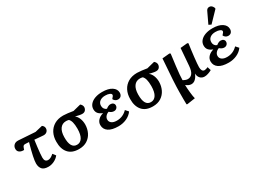

<svg xmlns="http://www.w3.org/2000/svg" viewBox="-51 -1649 3630 2719"><g transform="rotate(-30 1764.5 -289.5)"><path d="M289 14Q216 14 186 -20.5Q156 -55 156 -114Q156 -153 171.5 -227.5Q187 -302 222 -427Q203 -428 186.5 -429Q170 -430 157 -430Q143 -430 133.5 -423Q124 -416 118 -398L106 -365Q64 -362 34.5 -381Q5 -400 5 -438Q5 -476 30.5 -500.5Q56 -525 100 -523L374 -505L495 -534Q513 -521 520 -506.5Q527 -492 527 -478Q527 -447 506.5 -426.5Q486 -406 451 -406Q438 -406 403.5 -409.5Q369 -413 304 -418Q297 -366 290 -312Q283 -258 279 -212.5Q275 -167 275 -141Q275 -71 332 -71Q354 -71 376.5 -83Q399 -95 424 -118L461 -71Q431 -32 383.5 -9Q336 14 289 14Z M789 14Q673 14 615 -53.5Q557 -121 559 -238Q559 -317 590.5 -378.5Q622 -440 682 -475.5Q742 -511 828 -511Q856 -511 902 -505.5Q948 -500 988 -493L1115 -525Q1132 -511 1139.5 -496Q1147 -481 1147 -466Q1147 -440 1129.5 -417.5Q1112 -395 1075 -395Q1057 -395 1030 -400.5Q1003 -406 969 -414V-412Q999 -391 1017.5 -345.5Q1036 -300 1036 -245Q1035 -175 1006.5 -116Q978 -57 923 -21.5Q868 14 789 14ZM794 -53Q848 -53 879 -101.5Q910 -150 911 -247Q911 -315 900 -355.5Q889 -396 867 -416Q856 -419 844 -420.5Q832 -422 823 -422Q760 -422 725 -373.5Q690 -325 689 -237Q686 -53 794 -53Z M1434 14Q1326 14 1271 -24Q1216 -62 1216 -129Q1216 -175 1248.5 -209Q1281 -243 1333 -257V-259Q1290 -275 1266.5 -302Q1243 -329 1243 -372Q1243 -417 1272 -451.5Q1301 -486 1352.5 -505Q1404 -524 1471 -524Q1572 -524 1628.5 -487Q1685 -450 1685 -391Q1685 -360 1667.5 -339Q1650 -318 1616 -318Q1593 -318 1574.5 -331Q1556 -344 1547 -364Q1566 -385 1573.5 -395.5Q1581 -406 1581 -416Q1581 -434 1554 -446Q1527 -458 1483 -458Q1428 -458 1394.5 -432Q1361 -406 1361 -360Q1361 -332 1375 -311.5Q1389 -291 1414 -283Q1429 -296 1448 -305.5Q1467 -315 1485 -315Q1514 -315 1530.5 -300.5Q1547 -286 1547 -264Q1547 -238 1529.5 -220.5Q1512 -203 1485 -203Q1464 -203 1446 -212Q1428 -221 1412 -235Q1381 -225 1360.5 -201Q1340 -177 1340 -147Q1340 -111 1369.5 -89Q1399 -67 1453 -67Q1553 -67 1624 -141L1666 -94Q1629 -42 1567 -14Q1505 14 1434 14Z M1997 14Q1881 14 1823 -53.5Q1765 -121 1767 -238Q1767 -317 1798.5 -378.5Q1830 -440 1890 -475.5Q1950 -511 2036 -511Q2064 -511 2110 -505.5Q2156 -500 2196 -493L2323 -525Q2340 -511 2347.5 -496Q2355 -481 2355 -466Q2355 -440 2337.5 -417.5Q2320 -395 2283 -395Q2265 -395 2238 -400.5Q2211 -406 2177 -414V-412Q2207 -391 2225.5 -345.5Q2244 -300 2244 -245Q2243 -175 2214.5 -116Q2186 -57 2131 -21.5Q2076 14 1997 14ZM2002 -53Q2056 -53 2087 -101.5Q2118 -150 2119 -247Q2119 -315 2108 -355.5Q2097 -396 2075 -416Q2064 -419 2052 -420.5Q2040 -422 2031 -422Q1968 -422 1933 -373.5Q1898 -325 1897 -237Q1894 -53 2002 -53Z M2432 230 2421 225Q2419 187 2419.5 143Q2420 99 2420 24Q2420 -41 2427.5 -175Q2435 -309 2451 -508L2571 -519L2586 -509Q2571 -395 2561.5 -317.5Q2552 -240 2547.5 -188Q2543 -136 2543 -100Q2557 -90 2578.5 -82Q2600 -74 2616 -74Q2664 -74 2691.5 -111Q2719 -148 2725 -228L2747 -508L2863 -519L2877 -509Q2870 -462 2863 -407Q2856 -352 2850 -299Q2844 -246 2840.5 -204Q2837 -162 2837 -141Q2837 -106 2849 -85.5Q2861 -65 2887 -65Q2898 -65 2913 -70Q2928 -75 2942 -81L2960 -23Q2933 -7 2900 3.5Q2867 14 2843 14Q2798 14 2771 -15Q2744 -44 2743 -90H2742Q2724 -44 2694 -15Q2664 14 2626 14Q2602 14 2579 3Q2556 -8 2541 -21H2540Q2540 4 2542.5 37Q2545 70 2548.5 104Q2552 138 2556.5 166.5Q2561 195 2566 210Z M3237 14Q3129 14 3074 -24Q3019 -62 3019 -129Q3019 -175 3051.5 -209Q3084 -243 3136 -257V-259Q3093 -275 3069.5 -302Q3046 -329 3046 -372Q3046 -417 3075 -451.5Q3104 -486 3155.5 -505Q3207 -524 3274 -524Q3375 -524 3431.5 -487Q3488 -450 3488 -391Q3488 -360 3470.5 -339Q3453 -318 3419 -318Q3396 -318 3377.5 -331Q3359 -344 3350 -364Q3369 -385 3376.5 -395.5Q3384 -406 3384 -416Q3384 -434 3357 -446Q3330 -458 3286 -458Q3231 -458 3197.5 -432Q3164 -406 3164 -360Q3164 -332 3178 -311.5Q3192 -291 3217 -283Q3232 -296 3251 -305.5Q3270 -315 3288 -315Q3317 -315 3333.5 -300.5Q3350 -286 3350 -264Q3350 -238 3332.5 -220.5Q3315 -203 3288 -203Q3267 -203 3249 -212Q3231 -221 3215 -235Q3184 -225 3163.5 -201Q3143 -177 3143 -147Q3143 -111 3172.5 -89Q3202 -67 3256 -67Q3356 -67 3427 -141L3469 -94Q3432 -42 3370 -14Q3308 14 3237 14ZM3292 -575 3252 -595 3330 -760Q3341 -787 3354 -798Q3367 -809 3388 -809Q3411 -809 3426 -795.5Q3441 -782 3452 -756V-741Z"/></g></svg>

Font: Literata 12pt SemiBold
Style: Italic
Weight: 600
Italic angle: -2°
Designer: Latin by Veronika Burian and Jose Scaglione. Greek by Irene Vlachou. Cyrillic by Vera Evstafieva
Foundry: TypeTogether
Version: Version 3.002